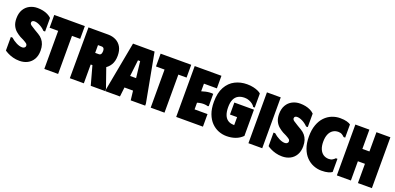

<svg xmlns="http://www.w3.org/2000/svg" viewBox="5 -1591 5114 2483"><g transform="rotate(20 2562.0 -349.5)"><path d="M452 -204Q452 -135 424 -86.5Q396 -38 347.5 -13Q299 12 238 12Q190 12 148 0.5Q106 -11 75 -27Q44 -43 30 -54V-240H53Q86 -209 130.5 -186.5Q175 -164 210 -164Q225 -164 235 -169Q245 -174 250.5 -182Q256 -190 256 -199Q256 -219 241.5 -230.5Q227 -242 194 -260L147 -283Q115 -301 84.5 -326.5Q54 -352 34.5 -392Q15 -432 15 -491Q15 -563 43.5 -612Q72 -661 120.5 -686Q169 -711 227 -711Q267 -711 303 -703.5Q339 -696 369.5 -681Q400 -666 422 -644V-458H399Q364 -494 323 -514.5Q282 -535 249 -535Q233 -535 222 -527.5Q211 -520 211 -504Q211 -485 232.5 -470Q254 -455 294 -431L348 -399Q382 -379 405 -351.5Q428 -324 440 -288Q452 -252 452 -204Z M881 -700V-524H768V0H578V-524H460V-700Z M931 -700H1122V0H929ZM1202 -700Q1262 -700 1309.5 -676Q1357 -652 1384.5 -604.5Q1412 -557 1412 -484Q1412 -408 1381 -358Q1350 -308 1301.5 -283.5Q1253 -259 1199 -259H1029V-700ZM1125 -420H1175Q1190 -420 1198.5 -428Q1207 -436 1210.5 -449.5Q1214 -463 1214 -478Q1214 -491 1210.5 -502Q1207 -513 1198.5 -520Q1190 -527 1175 -527H1125ZM1118 -360 1302 -355 1416 -29V0H1217Z M1419 0V-28L1544 -700L1841 -699L1966 -28V0H1767L1752 -129H1634L1619 0ZM1652 -294H1734L1708 -519H1678Z M2345 -700V-524H2232V0H2042V-524H1924V-700Z M2761 -700V-527H2583V-422Q2610 -431 2637.5 -437Q2665 -443 2691.5 -445Q2718 -447 2741 -444V-276L2730 -270Q2711 -276 2687.5 -278Q2664 -280 2638 -277Q2612 -274 2583 -265V-173H2761V0H2393V-700Z M2784 -350Q2784 -475 2828.5 -555Q2873 -635 2947.5 -673Q3022 -711 3112 -711Q3161 -711 3200 -702Q3239 -693 3266.5 -680Q3294 -667 3306 -654V-461H3284Q3276 -479 3254.5 -496Q3233 -513 3204 -524.5Q3175 -536 3142 -536Q3090 -536 3054 -516Q3018 -496 2999.5 -455Q2981 -414 2981 -349Q2981 -288 2997 -245Q3013 -202 3045.5 -180Q3078 -158 3125 -158Q3125 -158 3127.5 -156.5Q3130 -155 3134 -158V-267H3036V-432H3306V-71Q3263 -28 3207.5 -8.5Q3152 11 3087 11Q3029 11 2975 -10.5Q2921 -32 2878 -76Q2835 -120 2809.5 -188Q2784 -256 2784 -350Z M3387 -700H3577V0H3387Z M4067 -204Q4067 -135 4039 -86.5Q4011 -38 3962.5 -13Q3914 12 3853 12Q3805 12 3763 0.5Q3721 -11 3690 -27Q3659 -43 3645 -54V-240H3668Q3701 -209 3745.5 -186.5Q3790 -164 3825 -164Q3840 -164 3850 -169Q3860 -174 3865.5 -182Q3871 -190 3871 -199Q3871 -219 3856.5 -230.5Q3842 -242 3809 -260L3762 -283Q3730 -301 3699.5 -326.5Q3669 -352 3649.5 -392Q3630 -432 3630 -491Q3630 -563 3658.5 -612Q3687 -661 3735.5 -686Q3784 -711 3842 -711Q3882 -711 3918 -703.5Q3954 -696 3984.5 -681Q4015 -666 4037 -644V-458H4014Q3979 -494 3938 -514.5Q3897 -535 3864 -535Q3848 -535 3837 -527.5Q3826 -520 3826 -504Q3826 -485 3847.5 -470Q3869 -455 3909 -431L3963 -399Q3997 -379 4020 -351.5Q4043 -324 4055 -288Q4067 -252 4067 -204Z M4092 -350Q4092 -443 4117 -511.5Q4142 -580 4184.5 -624Q4227 -668 4281 -689.5Q4335 -711 4393 -711Q4449 -711 4485.5 -700.5Q4522 -690 4538 -677V-496H4516Q4506 -508 4484 -522Q4462 -536 4432 -536Q4389 -536 4357 -515Q4325 -494 4307 -452.5Q4289 -411 4289 -350Q4289 -289 4307 -247.5Q4325 -206 4357 -185Q4389 -164 4432 -164Q4463 -164 4484.5 -178Q4506 -192 4516 -204H4538V-23Q4522 -10 4486 0.5Q4450 11 4394 11Q4337 11 4283 -10.5Q4229 -32 4186 -76Q4143 -120 4117.5 -188.5Q4092 -257 4092 -350Z M4894 -700H5086V0H4894V-265H4797V0H4604V-700H4797V-435H4894Z"/></g></svg>

Font: Phudu Black
Style: Regular
Weight: 900
Version: Version 1.005;gftools[0.9.23]